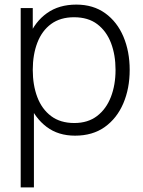

<svg xmlns="http://www.w3.org/2000/svg" viewBox="-20 -575 624 835"><path d="M306.5 15Q233.5 15 183 -23Q132.5 -61 106 -125.5Q79.5 -190 79.5 -271Q79.5 -352.5 106 -416.8Q132.5 -481 184.5 -518Q236.5 -555 312 -555Q385.5 -555 437.5 -517.5Q489.5 -480 516.8 -415.5Q544 -351 544 -271Q544 -190 516.2 -125.2Q488.5 -60.5 435.8 -22.8Q383 15 306.5 15ZM70 240V-540H122.5V-124H127.5V240ZM303 -40Q362.5 -40 402.2 -70.5Q442 -101 462.2 -153.2Q482.5 -205.5 482.5 -271Q482.5 -336 462.8 -387.8Q443 -439.5 403.2 -469.8Q363.5 -500 302 -500Q242.5 -500 202.5 -470.8Q162.5 -441.5 142.5 -389.5Q122.5 -337.5 122.5 -271Q122.5 -205 142.2 -152.8Q162 -100.5 202.2 -70.2Q242.5 -40 303 -40Z"/></svg>

Font: Manrope ExtraLight Light
Style: Regular
Weight: 300
Version: Version 4.504